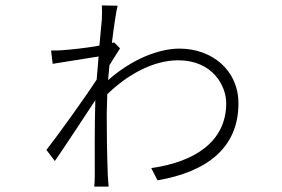

<svg xmlns="http://www.w3.org/2000/svg" viewBox="-20 -657 1040 707"><path d="M355 -585 346 -489C298 -480 236 -474 207 -472C197 -471 184 -471 168 -471L174 -422L343 -449L336 -364C294 -299 194 -160 151 -105L182 -64C226 -128 288 -223 331 -288C328 -191 329 -75 329 -10C329 2 328 22 327 30H380C379 17 378 2 377 -11C374 -88 373 -161 373 -237L375 -310C448 -381 543 -435 636 -435C763 -435 813 -341 813 -277C813 -133 693 -60 537 -38L560 7C741 -24 858 -112 858 -276C858 -400 759 -478 641 -478C565 -478 467 -440 378 -362L383 -417L422 -479L400 -501L392 -499C400 -564 408 -617 413 -636L355 -637C356 -629 356 -600 355 -585Z"/></svg>

Font: Noto Sans SC Light
Style: Regular
Weight: 300
Designer: Ryoko NISHIZUKA 西塚涼子 (kana, bopomofo & ideographs); Paul D. Hunt (Latin, Greek & Cyrillic); Sandoll Communications 산돌커뮤니
Foundry: Adobe
Version: Version 2.004;hotconv 1.0.118;makeotfexe 2.5.65603